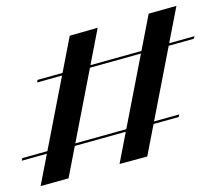

<svg xmlns="http://www.w3.org/2000/svg" viewBox="-20 -575 742 659"><path d="M390.3 -12.1 490.3 -528.2 585.5 -554.8 485.5 -37.9ZM54.8 -23.4 56.5 -32.3 595.2 -182.3 593.5 -173.4ZM119.4 63.7 219.4 -452.4 315.3 -479.8 215.3 37.1ZM107.3 -291.9 108.9 -300.8 647.6 -450.8 645.2 -441.9Z"/></svg>

Font: Playfair 144pt SemiExpanded ExtraBold
Style: Regular
Weight: 800
Width: 6
Designer: Claus Eggers Sørensen
Foundry: Claus Eggers Sørensen
Version: Version 2.203